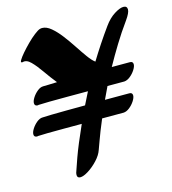

<svg xmlns="http://www.w3.org/2000/svg" viewBox="-107 -803 799 892"><g transform="rotate(-15 292.5 -357.0)"><path d="M72 -313Q82 -314 113 -314.5Q144 -315 187 -315.5Q230 -316 277 -316Q292 -346 307 -376Q258 -376 208.5 -376Q159 -376 121 -375.5Q83 -375 68 -374Q67 -373 66 -373Q50 -373 50 -387Q50 -398 59.5 -413Q69 -428 83.5 -440Q98 -452 112 -452Q119 -452 136.5 -452.5Q154 -453 179 -454Q154 -485 131.5 -517.5Q109 -550 88.5 -570.5Q68 -591 49 -585H46Q38 -585 45 -597Q52 -609 67.5 -627Q83 -645 102 -664Q121 -683 138.5 -696.5Q156 -710 165 -713Q168 -714 171 -714.5Q174 -715 177 -715Q198 -715 220 -696.5Q242 -678 263.5 -650Q285 -622 305 -591.5Q325 -561 343 -536Q361 -511 376 -500Q398 -536 422.5 -573Q447 -610 473 -646Q496 -678 523 -695Q550 -712 567 -712Q585 -712 585 -695Q585 -679 563 -648Q529 -601 499 -552Q469 -503 443 -456Q480 -456 504 -456Q528 -456 528 -456H530Q545 -456 545 -442Q545 -431 535 -415.5Q525 -400 510.5 -388.5Q496 -377 482 -376Q478 -376 456 -376Q434 -376 401 -376Q387 -347 373 -317Q422 -317 455 -317Q488 -317 488 -317H490Q505 -317 505 -303Q505 -292 495 -276.5Q485 -261 470.5 -249.5Q456 -238 442 -237Q437 -237 408 -237Q379 -237 338 -237Q313 -178 300 -141Q287 -104 285 -100Q277 -76 255 -52.5Q233 -29 209 -14Q185 1 170 1Q155 1 155 -14Q155 -23 159 -32Q159 -34 179.5 -91Q200 -148 240 -237Q194 -237 151 -237Q108 -237 75 -236.5Q42 -236 28 -235Q27 -234 26 -234Q10 -234 10 -248Q10 -259 19.5 -274Q29 -289 43.5 -301Q58 -313 72 -313Z"/></g></svg>

Font: Ga Maamli
Style: Regular
Weight: 400
Designer: Afotey Clement Nii Odai, Ama Asantewa Diaka, David Abbey-Thompson
Foundry: Sorkin Type Co.
Version: Version 1.000; ttfautohint (v1.8.4.7-5d5b)